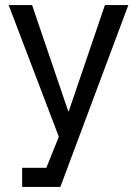

<svg xmlns="http://www.w3.org/2000/svg" viewBox="-20 -530 538 754"><path d="M248 -93 106 -510H14L211 7L162 129H67V204H217L484 -510H392L250 -93Z"/></svg>

Font: Alpha Lyrae Medium
Style: Regular
Weight: 500
Designer: Nikolay Petroussenko, Plamen Motev
Foundry: Fontfabric LLC
Version: Version 1.000;hotconv 1.0.109;makeotfexe 2.5.65596